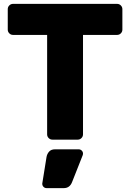

<svg xmlns="http://www.w3.org/2000/svg" viewBox="-20 -720 671 990"><path d="M20 0ZM611 -673V-567Q611 -556 603 -548Q595 -540 584 -540H408V-27Q408 -16 400 -8Q392 0 381 0H250Q239 0 231 -8Q223 -16 223 -27V-540H47Q36 -540 28 -548Q20 -556 20 -567V-673Q20 -684 28 -692Q36 -700 47 -700H584Q595 -700 603 -692Q611 -684 611 -673ZM263 50H386Q395 50 401.5 56.5Q408 63 408 72Q408 76 407 79L352 218Q340 250 309 250H220Q211 250 204.5 243.5Q198 237 198 228V226L220 89Q223 73 233.5 61.5Q244 50 263 50Z"/></svg>

Font: Hezaedrus
Style: Bold
Weight: 700
Designer: Hubert & Fischer
Foundry: Hubert & Fischer
Version: Version 1.10;September 3, 2019;FontCreator 11.5.0.2425 64-bi